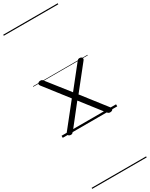

<svg xmlns="http://www.w3.org/2000/svg" viewBox="-369 -1070 1272 1629"><g transform="rotate(-30 267.0 -255.0)"><path d="M480 -21Q488 -12 486.5 -4Q485 4 477.5 9Q470 14 459 14Q450 15 443 11Q436 7 427 -4L265 -212L104 -7Q95 4 89 8.5Q83 13 74 13Q58 13 49.5 2.5Q41 -8 52 -22L234 -251L56 -480Q48 -490 49.5 -497.5Q51 -505 58.5 -510Q66 -515 74 -515Q86 -516 92.5 -512Q99 -508 106 -498L269 -291L430 -494Q439 -506 445 -510.5Q451 -515 460 -515Q471 -515 478.5 -510.5Q486 -506 487.5 -498Q489 -490 481 -480L300 -252ZM0 490H534V500H0ZM0 -20H534V0H0ZM0 -505H534V-500H0ZM0 -1010H534V-1000H0Z"/></g></svg>

Font: Playwrite NG Modern Guides
Style: Regular
Weight: 400
Designer: Veronika Burian, José Scaglione
Foundry: TypeTogether
Version: Version 1.003